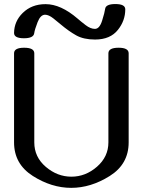

<svg xmlns="http://www.w3.org/2000/svg" viewBox="-20 -908 699 940"><path d="M328.6 11.7Q232.4 11.7 140.6 -46.6Q48.8 -105 48.8 -210.9V-647Q48.8 -674.3 98.1 -674.3Q147.9 -674.3 147.9 -647V-210.9Q147.9 -139.2 204.3 -91.1Q260.7 -43 329.6 -43Q398.9 -43 454.8 -91.8Q510.7 -140.6 510.7 -210.9V-647Q510.7 -674.3 560.5 -674.3Q609.9 -674.3 609.9 -647V-210.9Q609.9 -104.5 517.3 -46.4Q424.8 11.7 328.6 11.7ZM445.3 -714.4Q389.6 -714.4 353 -734.9Q316.4 -755.4 275.9 -789.6Q263.7 -800.3 241 -818.1Q218.3 -835.9 200.7 -835.9Q178.2 -835.9 164.1 -799.6Q149.9 -763.2 147.5 -745.1Q144 -720.7 97.2 -720.7Q48.3 -720.7 48.8 -747.1Q49.8 -803.7 90.8 -844.2Q134.8 -887.7 203.1 -887.7Q277.8 -887.7 359.9 -816.9Q375.5 -803.2 399.4 -784.9Q423.3 -766.6 444.8 -766.6Q467.3 -766.6 480 -807.1Q492.7 -847.7 494.6 -863.8Q497.1 -888.2 544.9 -888.2Q593.3 -888.2 593.3 -862.3Q593.3 -807.1 557.6 -762.2Q520 -714.4 445.3 -714.4Z"/></svg>

Font: Gayathri
Style: Bold
Weight: 700
Designer: Binoy Dominic <binoy.domenic@gmail.com>
Foundry: SMC
Version: Version 1.000